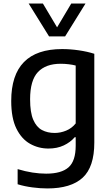

<svg xmlns="http://www.w3.org/2000/svg" viewBox="-20 -828 620 1078"><path d="M246 230Q206.5 230 162.2 224.2Q118 218.5 79 206.5V121.5Q122 134.5 162.2 140.8Q202.5 147 239 147Q324.5 147 364.8 111.5Q405 76 405 -10V-57.5H399.5Q375 -29 337.8 -11.5Q300.5 6 252 6Q196 6 148.5 -20.8Q101 -47.5 72 -106.2Q43 -165 43 -261Q43 -552.5 329 -552.5Q374.5 -552.5 422.5 -545.5Q470.5 -538.5 509.5 -526V-27.5Q509.5 110 443.8 170Q378 230 246 230ZM287 -81.5Q319.5 -81.5 351.2 -94.5Q383 -107.5 405 -135V-460Q388.5 -464.5 366.2 -467.2Q344 -470 320.5 -470Q237 -470 193 -423.5Q149 -377 149 -270.5Q149 -196.5 166.8 -155.5Q184.5 -114.5 215.5 -98Q246.5 -81.5 287 -81.5ZM255.5 -623.5 141 -808H221L300.5 -674.5L380 -808H460L345.5 -623.5Z"/></svg>

Font: Encode Sans Md
Style: Regular
Weight: 500
Designer: Multiple Designers
Foundry: Impallari Type
Version: Version 3.002; ttfautohint (v1.8.3) -l 8 -r 50 -G 200 -x 14 